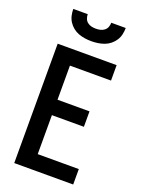

<svg xmlns="http://www.w3.org/2000/svg" viewBox="-175 -1033 824 1111"><g transform="rotate(20 237.5 -477.5)"><path d="M60 0V-735H423V-640H170V-430H367V-335H170V-95H423V0ZM237 -815Q217 -815 197 -818Q177 -821 158 -828Q139 -835 123 -848Q107 -861 96 -878Q85 -895 80.5 -915Q76 -935 76 -955H165Q165 -941 170 -928Q175 -915 186 -906.5Q197 -898 210.5 -895Q224 -892 237 -892Q251 -892 264.5 -895Q278 -898 289 -906.5Q300 -915 305 -928Q310 -941 310 -955H399Q399 -935 394.5 -915Q390 -895 379 -878Q368 -861 352 -848Q336 -835 317 -828Q298 -821 278 -818Q258 -815 237 -815Z"/></g></svg>

Font: Iosevka QP
Style: Bold
Weight: 700
Designer: Belleve Invis
Foundry: Belleve Invis
Version: Version 20.0.0; ttfautohint (v1.8.4)